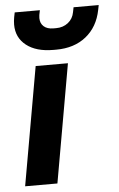

<svg xmlns="http://www.w3.org/2000/svg" viewBox="-53 -768 500 806"><g transform="rotate(-5 197.0 -365.5)"><path d="M108 -499H244L156 0H20ZM33 -680Q33 -695 36 -711L40 -731H146L142 -711Q141 -706 141 -698Q141 -676 155.5 -663Q170 -650 196 -650H208Q237 -650 258 -666.5Q279 -683 284 -711L288 -731H394L390 -711Q376 -640 326 -600Q276 -560 200 -560H188Q116 -560 74.5 -592.5Q33 -625 33 -680Z"/></g></svg>

Font: Bai Jamjuree
Style: Bold Italic
Weight: 700
Italic angle: -10°
Designer: Katatrad Aksorn Co.,Ltd.
Foundry: Cadson Demak Co.,Ltd.
Version: Version 1.000; ttfautohint (v1.6)